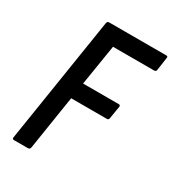

<svg xmlns="http://www.w3.org/2000/svg" viewBox="-162 -748 762 841"><g transform="rotate(30 219.5 -327.5)"><path d="M39 0Q29 0 31 -10L131 -645Q133 -655 142 -655H431Q441 -655 438 -645L429 -582Q428 -571 418 -571H210L177 -366H357Q367 -366 365 -356L355 -295Q354 -284 345 -284H164L121 -10Q119 0 109 0Z"/></g></svg>

Font: Sofia Sans Condensed SemiBold
Style: Italic
Weight: 600
Italic angle: -9°
Version: Version 4.100